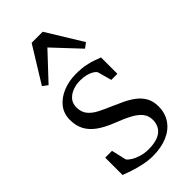

<svg xmlns="http://www.w3.org/2000/svg" viewBox="-255 -881 957 957"><g transform="rotate(-45 223.0 -402.5)"><path d="M213 10.5Q180 10.5 145.8 3Q111.5 -4.5 83 -14.2Q54.5 -24 38.5 -30V-152.5H86.5L104.5 -74.5Q110 -65 127.5 -54Q145 -43 169.5 -35.8Q194 -28.5 221 -28.5Q261 -28.5 287.5 -39Q314 -49.5 327 -69.8Q340 -90 340 -118Q340 -146 324 -166.8Q308 -187.5 275.8 -205Q243.5 -222.5 195 -241Q145 -260.5 112.2 -284Q79.5 -307.5 63.2 -338Q47 -368.5 47 -409.5Q47 -454.5 72.5 -486Q98 -517.5 139.8 -534.2Q181.5 -551 230 -551Q270 -551 298.8 -545Q327.5 -539 346.8 -531.5Q366 -524 377 -520.5V-405H334L313.5 -479Q309 -487.5 296.5 -495.2Q284 -503 265.5 -508Q247 -513 223.5 -513Q194.5 -513.5 169.5 -504Q144.5 -494.5 129.2 -476.5Q114 -458.5 114 -431.5Q114 -397.5 131.5 -376.2Q149 -355 177.2 -340.5Q205.5 -326 237.5 -312.5Q270 -298.5 300.5 -284Q331 -269.5 355 -251Q379 -232.5 393.2 -207Q407.5 -181.5 407.5 -145.5Q407.5 -97 383.2 -62Q359 -27 315.2 -8.2Q271.5 10.5 213 10.5ZM94.5 -607.5 67.5 -627.5 184 -816.5H262L378 -627.5L351.5 -607.5L223 -744.5Z"/></g></svg>

Font: Merriweather 60pt Light
Style: Regular
Weight: 300
Version: Version 2.100